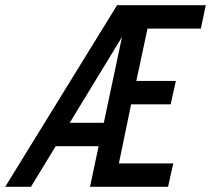

<svg xmlns="http://www.w3.org/2000/svg" viewBox="-66 -718 811 738"><path d="M384 -698H725L706 -608H501L458 -407H610L590 -317H438L391 -90H600L580 0H280L313 -156H148L53 0H-46ZM333 -246 403 -576 202 -246Z"/></svg>

Font: Azeret Mono
Style: Italic
Weight: 400
Italic angle: -12°
Designer: Martin Vácha
Foundry: Displaay
Version: Version 1.000; Glyphs 3.0.3, build 3074